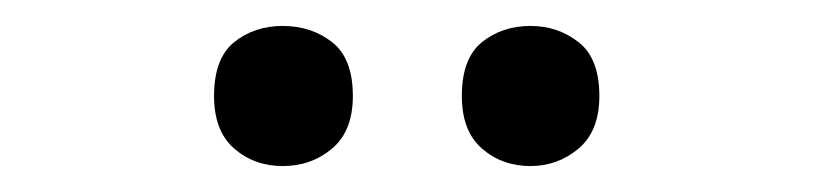

<svg xmlns="http://www.w3.org/2000/svg" viewBox="-20 -756 628 148"><path d="M145 -682Q145 -711 160.5 -723.5Q176 -736 198 -736Q220 -736 236 -723.5Q252 -711 252 -682Q252 -655 236 -641.5Q220 -628 198 -628Q176 -628 160.5 -641.5Q145 -655 145 -682ZM336 -682Q336 -711 351.5 -723.5Q367 -736 389 -736Q410 -736 426 -723.5Q442 -711 442 -682Q442 -655 426 -641.5Q410 -628 389 -628Q367 -628 351.5 -641.5Q336 -655 336 -682Z"/></svg>

Font: Noto Sans Medium
Style: Regular
Weight: 500
Designer: Monotype Design Team
Foundry: Monotype Imaging Inc.
Version: Version 2.007